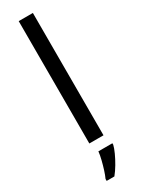

<svg xmlns="http://www.w3.org/2000/svg" viewBox="-255 -786 769 1033"><g transform="rotate(-30 129.0 -269.5)"><path d="M173 0H85V-760H173ZM193 70Q189 88 176.5 115.5Q164 143 147.5 171Q131 199 113 221H65V209Q73 192 81.5 165.5Q90 139 97 110.5Q104 82 106 61H193Z"/></g></svg>

Font: Noto Music
Style: Regular
Weight: 400
Designer: Monotype Design Team, Benjamin Yang
Foundry: Monotype Imaging Inc.
Version: Version 2.002; ttfautohint (v1.8.4.7-5d5b)